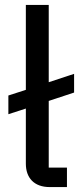

<svg xmlns="http://www.w3.org/2000/svg" viewBox="-20 -760 324 780"><path d="M252 -79H178V-350L281 -384V-460L178 -426V-740H85V-395L14 -372V-296L85 -319V-95C85 -38 118 0 182 0H252Z"/></svg>

Font: IBM Plex Devanagari Text
Style: Regular
Weight: 450
Designer: Mike Abbink, Paul van der Laan, Pieter van Rosmalen, Erin McLaughlin
Foundry: Bold Monday
Version: Version 1.0